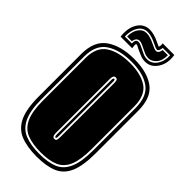

<svg xmlns="http://www.w3.org/2000/svg" viewBox="-241 -792 852 852"><g transform="rotate(45 185.5 -366.0)"><path d="M189 11Q128 11 87.5 -5.5Q47 -22 27 -64.5Q7 -107 7 -185V-452Q7 -533 57 -567.5Q107 -602 189 -602Q271 -602 317.5 -568Q364 -534 364 -452V-186Q364 -107 345.5 -64.5Q327 -22 288.5 -5.5Q250 11 189 11ZM189 -6Q244 -6 278.5 -21Q313 -36 330 -75.5Q347 -115 347 -186V-452Q347 -525 305 -555Q263 -585 189 -585Q115 -585 69.5 -555Q24 -525 24 -452V-185Q24 -114 42.5 -75Q61 -36 97.5 -21Q134 -6 189 -6ZM189 -15Q136 -15 101.5 -29Q67 -43 50 -80Q33 -117 33 -185V-452Q33 -520 75.5 -548Q118 -576 189 -576Q259 -576 298.5 -548.5Q338 -521 338 -452V-186Q338 -118 322.5 -81Q307 -44 274.5 -29.5Q242 -15 189 -15ZM189 -100Q196 -100 199 -104.5Q202 -109 202 -125V-461Q202 -475 199.5 -480.5Q197 -486 189 -486Q182 -486 178.5 -480.5Q175 -475 175 -461V-125Q175 -100 189 -100ZM189 -108Q183 -108 183 -122V-465Q183 -477 189 -477Q194 -477 194 -465V-122Q194 -108 189 -108ZM231 -627Q214 -627 199.5 -633.5Q185 -640 175 -644Q165 -649 159.5 -652Q154 -655 149 -655Q148 -655 147 -650.5Q146 -646 149 -629H76Q70 -679 90 -711Q110 -743 147 -743Q173 -743 210 -725Q220 -720 227 -717Q228 -719 229.5 -724Q231 -729 229 -740H302Q310 -694 288.5 -660.5Q267 -627 231 -627ZM231 -641Q258 -641 275 -665.5Q292 -690 290 -726H244Q241 -702 231 -702Q224 -702 204 -712Q171 -729 147 -729Q119 -729 103.5 -705Q88 -681 89 -643H133Q131 -669 149 -669Q156 -669 164 -665.5Q172 -662 182 -657Q192 -652 204 -646.5Q216 -641 231 -641ZM231 -648Q218 -648 206.5 -653Q195 -658 185 -663Q175 -668 166 -672Q157 -676 149 -676Q139 -676 133 -668.5Q127 -661 126 -650H96Q96 -682 110 -702Q124 -722 147 -722Q161 -722 175 -717Q189 -712 201 -706Q210 -702 218 -698.5Q226 -695 231 -695Q240 -695 244.5 -702Q249 -709 250 -719H283Q283 -684 266.5 -666Q250 -648 231 -648Z"/></g></svg>

Font: Alumni Sans Collegiate One
Style: Regular
Weight: 400
Designer: Robert E. Leuschke
Foundry: Robert E. Leuschke
Version: Version 1.100